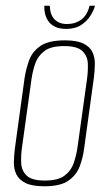

<svg xmlns="http://www.w3.org/2000/svg" viewBox="-20 -644 380 671"><path d="M135 7Q92 7 69 -4.5Q46 -16 37 -35Q28 -54 28.5 -77.5Q29 -101 32 -125L66 -372Q71 -404 82 -434Q93 -464 121.5 -483.5Q150 -503 207 -503Q249 -503 272 -491.5Q295 -480 303.5 -461Q312 -442 311.5 -419Q311 -396 308 -372L274 -125Q270 -93 258.5 -62.5Q247 -32 219 -12.5Q191 7 135 7ZM137 -13Q183 -13 206 -30.5Q229 -48 238 -75Q247 -102 251 -130L284 -367Q288 -395 287 -421.5Q286 -448 268 -465.5Q250 -483 204 -483Q158 -483 135 -465.5Q112 -448 103 -421.5Q94 -395 90 -367L57 -130Q53 -102 54 -75Q55 -48 73 -30.5Q91 -13 137 -13ZM211 -543Q187 -543 171.5 -551Q156 -559 148 -571.5Q140 -584 137 -598Q134 -612 135 -624H154Q155 -592 171 -576Q187 -560 214 -560Q243 -560 264 -575.5Q285 -591 293 -624H312Q308 -608 296 -589Q284 -570 263.5 -556.5Q243 -543 211 -543Z"/></svg>

Font: Alumni Sans Thin Thin
Style: Italic
Weight: 250
Italic angle: -8°
Version: Version 1.016